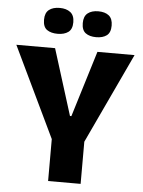

<svg xmlns="http://www.w3.org/2000/svg" viewBox="-58 -907 709 953"><g transform="rotate(5 296.5 -430.5)"><path d="M218 0V-209L2 -660H195L298 -331H305L406 -660H591L380 -210V0ZM393 -732Q360 -732 340.5 -746.5Q321 -761 321 -796Q321 -830 340.5 -845.5Q360 -861 393 -861Q427 -861 446 -845.5Q465 -830 465 -796Q465 -761 445.5 -746.5Q426 -732 393 -732ZM201 -732Q168 -732 148 -746Q128 -760 128 -796Q128 -830 147.5 -845.5Q167 -861 201 -861Q234 -861 254 -845.5Q274 -830 274 -796Q274 -761 254 -746.5Q234 -732 201 -732Z"/></g></svg>

Font: Bricolage Grotesque 24pt SemiCondensed ExtraBold
Style: Regular
Weight: 800
Width: 4
Designer: Mathieu Triay
Foundry: Atelier Triay
Version: Version 1.001;gftools[0.9.33.dev8+g029e19f]